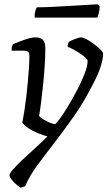

<svg xmlns="http://www.w3.org/2000/svg" viewBox="-20 -674 501 894"><path d="M76 200Q64 193 52 181.5Q40 170 32 159.5Q24 149 24 144Q24 134 40 115.5Q56 97 82.5 72Q109 47 140 19Q171 -9 201 -39Q181 -44 157.5 -53.5Q134 -63 114 -76Q94 -89 84 -103Q89 -129 94 -161Q99 -193 103 -228Q107 -263 110 -297Q113 -331 115 -361Q117 -391 117 -414Q117 -429 110.5 -433.5Q104 -438 91 -438H34Q34 -442 34.5 -448Q35 -454 37 -459.5Q39 -465 40 -468Q58 -476 77 -483Q96 -490 114 -495Q132 -500 145 -500Q169 -500 180 -488Q191 -476 191 -451Q191 -416 188.5 -373.5Q186 -331 181.5 -287Q177 -243 172 -202.5Q167 -162 162 -134Q167 -127 182 -118Q197 -109 212.5 -102.5Q228 -96 236 -96Q240 -96 257 -119Q274 -142 296 -178Q318 -214 339 -254.5Q360 -295 374 -331Q388 -367 388 -391Q388 -397 376.5 -407Q365 -417 349 -427.5Q333 -438 317.5 -446Q302 -454 295 -456Q295 -462 296.5 -468.5Q298 -475 300 -478Q306 -483 318 -488Q330 -493 341 -496.5Q352 -500 358 -500Q367 -500 383.5 -491Q400 -482 417.5 -469Q435 -456 447.5 -443.5Q460 -431 460 -424Q460 -399 448.5 -363.5Q437 -328 416 -288Q372 -201 324 -132.5Q276 -64 232 -7.5Q188 49 152.5 97.5Q117 146 97 193ZM141 -592Q141 -611 144.5 -623.5Q148 -636 152 -640Q182 -640 222.5 -642Q263 -644 305 -646.5Q347 -649 381.5 -651Q416 -653 434 -654L444 -645Q444 -628 440 -613Q436 -598 433 -592Z"/></svg>

Font: Texturina Medium 12pt ExtraLight
Style: Italic
Weight: 250
Italic angle: -11°
Version: Version 1.002